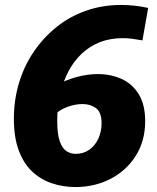

<svg xmlns="http://www.w3.org/2000/svg" viewBox="-20 -741 633 775"><path d="M201 -279 204 -395Q247 -419 290.5 -430.5Q334 -442 375 -442Q428 -442 471.5 -422Q515 -402 540.5 -360Q566 -318 566 -252Q566 -172 528 -112Q490 -52 426 -19Q362 14 284 14Q235 14 190 -1Q145 -16 110.5 -48Q76 -80 56 -133Q36 -186 36 -262Q36 -337 56.5 -405.5Q77 -474 115.5 -531Q154 -588 207 -631Q260 -674 326.5 -697.5Q393 -721 469 -721Q524 -721 578 -709L555 -578Q533 -582 514 -584.5Q495 -587 476 -587Q424 -587 382.5 -570.5Q341 -554 309 -523.5Q277 -493 255.5 -451.5Q234 -410 222.5 -360Q211 -310 211 -254Q211 -199 221.5 -170Q232 -141 249 -130.5Q266 -120 286 -120Q316 -120 339.5 -136Q363 -152 376.5 -180.5Q390 -209 390 -243Q390 -288 367.5 -304.5Q345 -321 313 -321Q284 -321 253.5 -310Q223 -299 201 -279Z"/></svg>

Font: Bitter Thin ExtraBold
Style: Italic
Weight: 800
Italic angle: -9°
Version: Version 2.002